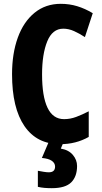

<svg xmlns="http://www.w3.org/2000/svg" viewBox="-20 -744 531 1004"><path d="M311 -594Q254 -594 227 -527.5Q200 -461 200 -355Q200 -240 228.5 -180.5Q257 -121 315 -121Q347 -121 378 -132.5Q409 -144 444 -162V-28Q377 10 294 10Q173 10 108 -84.5Q43 -179 43 -356Q43 -464 73 -547Q103 -630 160.5 -677Q218 -724 298 -724Q343 -724 384 -711.5Q425 -699 465 -675L424 -550Q395 -569 367 -581.5Q339 -594 311 -594ZM383 124Q383 179 352.5 209.5Q322 240 251 240Q230 240 212.5 238.5Q195 237 178 233V149Q193 152 209 154.5Q225 157 235 157Q268 157 268 127Q268 109 251 97Q234 85 199 82L234 0H312L298 33Q339 40 361 66Q383 92 383 124Z"/></svg>

Font: Noto Sans Malayalam ExtraCondensed ExtraBold
Style: Regular
Weight: 800
Width: 2
Designer: Jelle Bosma - Monotype Design Team
Foundry: Monotype Imaging Inc.
Version: Version 2.104; ttfautohint (v1.8.4.7-5d5b)